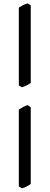

<svg xmlns="http://www.w3.org/2000/svg" viewBox="-20 -835 284 1100"><path d="M156.2 218.8Q146.5 226.6 132.3 233.4Q118.2 240.2 106 244.1L87.9 232.9V-207.5Q102.1 -215.8 112.5 -221.9Q123 -228 138.2 -232.9L156.2 -220.7ZM156.2 -359.9Q146.5 -352.1 132.3 -345.5Q118.2 -338.9 106 -335L87.9 -345.7V-791.5Q102.1 -799.8 112.5 -805.7Q123 -811.5 138.2 -815.4L156.2 -804.7Z"/></svg>

Font: Gentium Plus
Style: Regular
Weight: 400
Designer: J. Victor Gaultney, Annie Olsen, Iska Routamaa
Foundry: SIL International
Version: Version 1.510